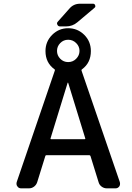

<svg xmlns="http://www.w3.org/2000/svg" viewBox="-20 -1111 714 1041"><path d="M392.6 -792Q411.1 -810.5 411.1 -835Q411.1 -859.4 393.1 -877.4Q375 -895.5 349.6 -895.5Q324.2 -895.5 306.6 -877.4Q289.1 -859.4 289.1 -835Q289.1 -810.5 306.6 -792.5Q324.2 -774.4 349.6 -774.4Q375 -774.4 392.6 -792ZM231.4 -269.5Q226.6 -269.5 225.6 -264.6L181.6 -123Q176.8 -108.4 164.6 -99.1Q152.3 -89.8 136.7 -89.8H94.7Q81.1 -89.8 74.2 -100.6Q69.3 -106.4 69.3 -114.3Q69.3 -118.2 70.3 -123L277.3 -728.5Q279.3 -733.4 275.4 -735.4Q226.6 -770.5 226.6 -834Q226.6 -885.7 262.7 -921.9Q298.8 -958 349.6 -958Q400.4 -958 436.5 -922.4Q472.7 -886.7 472.7 -834Q472.7 -770.5 424.8 -735.4Q420.9 -733.4 421.9 -728.5L629.9 -123Q630.9 -118.2 630.9 -114.3Q630.9 -106.4 627 -100.6Q619.1 -89.8 606.4 -89.8H559.6Q543.9 -89.8 531.2 -99.1Q518.6 -108.4 514.6 -123L470.7 -264.6Q468.8 -269.5 464.8 -269.5ZM253.9 -360.4Q252.9 -356.4 256.8 -356.4H439.5Q443.4 -356.4 442.4 -360.4L349.6 -662.1Q348.6 -663.1 347.7 -663.1Q346.7 -663.1 346.7 -662.1ZM356.4 -1064.5Q378.9 -1090.8 414.1 -1090.8H484.4Q493.2 -1090.8 496.1 -1082Q497.1 -1080.1 497.1 -1077.1Q497.1 -1072.3 492.2 -1068.4L399.4 -990.2Q373 -967.8 337.9 -967.8H305.7Q294.9 -967.8 291 -977.5Q289.1 -980.5 289.1 -984.4Q289.1 -989.3 293.9 -994.1Z"/></svg>

Font: Gen Jyuu GothicL Medium
Style: Regular
Weight: 500
Designer: [Source Han Sans]
Ryoko NISHIZUKA  (kana & ideographs); Paul D. Hunt (Latin, Greek & Cyrillic); Wenlong ZHANG  (bopomofo
Version: Version 1.002.20150607